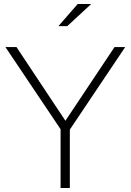

<svg xmlns="http://www.w3.org/2000/svg" viewBox="-20 -934 649 954"><path d="M281 0V-292L7 -700H62L305 -334L549 -700H602L327 -290V0ZM270 -804 366 -914H433L314 -804Z"/></svg>

Font: Red Hat Display
Style: Regular
Weight: 300
Designer: Pentagram, MCKL
Foundry: Pentagram, MCKL
Version: Version 1.023